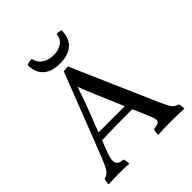

<svg xmlns="http://www.w3.org/2000/svg" viewBox="-234 -1019 1172 1172"><g transform="rotate(-45 352.0 -433.5)"><path d="M679 3Q619 0 565 0Q512 0 452 3Q452 -26 459 -40Q487 -43 498.5 -49Q510 -55 510 -69Q510 -81 495 -118L451 -220Q292 -220 187 -216L160 -147Q144 -105 144 -81Q144 -61 156.5 -51.5Q169 -42 196 -40Q203 -23 203 3Q169 0 108 0Q82 0 25 3Q25 -22 32 -39Q58 -44 73 -65Q88 -86 112 -147L319 -678Q336 -682 358 -682L596 -136Q621 -80 635.5 -62Q650 -44 673 -40Q679 -20 679 3ZM432 -265 356 -443Q326 -512 312 -552Q301 -518 274 -444L205 -265ZM337 -728Q266 -728 228 -762.5Q190 -797 190 -861Q210 -872 235 -870Q241 -834 271 -813Q301 -792 346 -792Q391 -792 419 -813Q447 -834 449 -870Q472 -872 487 -865Q487 -799 448 -763.5Q409 -728 337 -728Z"/></g></svg>

Font: Vollkorn SC
Style: Regular
Weight: 400
Designer: Friedrich Althausen
Foundry: Friedrich Althausen
Version: Version 4.015